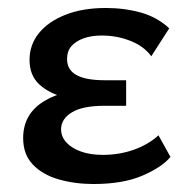

<svg xmlns="http://www.w3.org/2000/svg" viewBox="-20 -450 465 481"><path d="M214 11Q168 11 127.5 -0.5Q87 -12 62.5 -37.5Q38 -63 38 -104Q38 -164 89.5 -196Q141 -228 230 -228V-196Q182 -196 142.5 -206Q103 -216 78.5 -238.5Q54 -261 54 -300Q54 -338 77.5 -367Q101 -396 144 -413Q187 -430 245 -430Q292 -430 333 -418.5Q374 -407 404 -379L359 -309Q341 -334 307 -347.5Q273 -361 235 -361Q209 -361 189.5 -354Q170 -347 159 -334.5Q148 -322 148 -302Q148 -275 171.5 -262Q195 -249 242 -249H296V-185H242Q187 -185 160 -168.5Q133 -152 133 -126Q133 -108 146 -93.5Q159 -79 182.5 -70.5Q206 -62 238 -62Q279 -62 315.5 -75Q352 -88 377 -111L407 -57Q387 -32 338 -10.5Q289 11 214 11Z"/></svg>

Font: Ysabeau Office SemiBold
Style: Regular
Weight: 600
Designer: Christian Thalmann (Catharsis Fonts)
Version: Version 2.001;gftools[0.9.30]; featfreeze: tnum,lnum,ss02